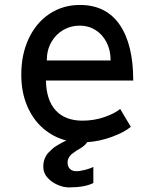

<svg xmlns="http://www.w3.org/2000/svg" viewBox="-20 -580 640 794"><path d="M309.5 -474Q272.5 -474 241.5 -456Q210.5 -438 192 -405.2Q173.5 -372.5 173.5 -330H437.5Q437.5 -372 420.8 -404.8Q404 -437.5 375 -455.8Q346 -474 309.5 -474ZM159 110Q159 90 165.2 75.2Q171.5 60.5 178.8 52.8Q186 45 196 36Q203 29 220.2 19Q237.5 9 254 1Q200 -13 158 -49.5Q116 -86 92 -142.8Q68 -199.5 68 -271.5Q68 -355.5 99 -421Q130 -486.5 185.2 -523Q240.5 -559.5 310.5 -559.5Q418.5 -559.5 474.8 -478Q531 -396.5 531 -247H170Q171.5 -165 210.8 -123Q250 -81 321 -81Q369.5 -81 412.8 -96.2Q456 -111.5 477 -129.5L521 -55.5Q494 -33 443.2 -14.2Q392.5 4.5 340 8Q334 21 306.5 37L297 42.5Q280 54.5 276 57.5Q272 60.5 265.8 70Q259.5 79.5 259.5 92Q259.5 109 269.2 118.5Q279 128 295 128Q310 128 331.5 122.5Q353 117 366 110.5V177Q329.5 195 265 195Q242.5 195 217.8 184.2Q193 173.5 176 154.2Q159 135 159 110Z"/></svg>

Font: JuliaMono Medium
Style: Regular
Weight: 500
Monospace: yes
Designer: cormullion
Foundry: corm
Version: Version 0.054; ttfautohint (v1.8.4)